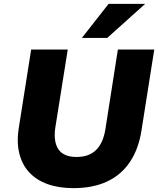

<svg xmlns="http://www.w3.org/2000/svg" viewBox="-20 -961 817 992"><path d="M359 11Q284 11 226.5 -9.5Q169 -30 131.5 -70Q94 -110 79.5 -169.5Q65 -229 78 -306L141 -705H330L266 -303Q255 -229 282 -189.5Q309 -150 375 -150Q439 -150 475.5 -185Q512 -220 524 -290L589 -705H777L711 -287Q696 -191 651.5 -124.5Q607 -58 534 -23.5Q461 11 359 11ZM403 -765 541 -941H730L534 -765Z"/></svg>

Font: Nunito Sans 9pt Black
Style: Italic
Weight: 900
Italic angle: -9°
Version: Version 3.101;gftools[0.9.27]